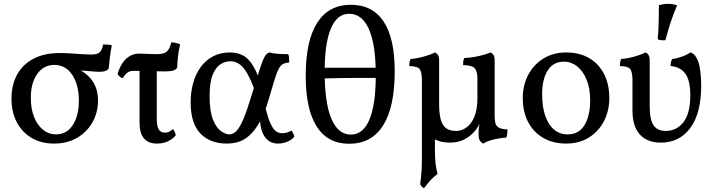

<svg xmlns="http://www.w3.org/2000/svg" viewBox="-20 -741 3723 1003"><path d="M262 9Q196 9 146 -20Q96 -49 68 -102Q40 -155 40 -226Q40 -298 69.5 -351.5Q99 -405 155.5 -434.5Q212 -464 293 -464Q317 -464 348.5 -462Q380 -460 409.5 -458Q439 -456 455 -456Q490 -456 502 -469Q514 -482 519 -509Q530 -509 542.5 -508Q555 -507 564 -504Q558 -473 554 -441.5Q550 -410 548 -384Q542 -374 530.5 -370Q519 -366 500 -366Q479 -366 450 -369Q421 -372 380 -374L387 -381Q418 -366 441.5 -343.5Q465 -321 478.5 -289.5Q492 -258 492 -215Q492 -154 463.5 -103Q435 -52 383.5 -21.5Q332 9 262 9ZM273 -39Q328 -39 360 -87.5Q392 -136 392 -215Q392 -299 357 -350.5Q322 -402 264 -402Q209 -402 175 -355.5Q141 -309 141 -229Q141 -173 158 -130Q175 -87 205 -63Q235 -39 273 -39Z M621 -333Q612 -334 605 -341Q598 -348 594 -355Q606 -393 623 -416Q640 -439 661.5 -450Q683 -461 708 -461Q731 -461 753.5 -459.5Q776 -458 799 -458Q834 -458 850 -470.5Q866 -483 875 -520Q888 -519 899.5 -516.5Q911 -514 921 -509Q914 -482 910 -448.5Q906 -415 906 -389Q902 -380 889.5 -374Q877 -368 834 -368Q809 -368 781 -369Q753 -370 727 -370.5Q701 -371 679 -371Q666 -371 657 -368Q648 -365 640 -357Q632 -349 621 -333ZM800 9Q755 9 732 -18Q709 -45 709 -100V-391H799V-121Q799 -81 809.5 -64.5Q820 -48 841 -48Q864 -48 883 -67Q896 -52 898 -34Q884 -16 858.5 -3.5Q833 9 800 9Z M1165 9Q1077 9 1026.5 -44Q976 -97 976 -206Q976 -260 989 -307Q1002 -354 1028 -390Q1054 -426 1092.5 -446.5Q1131 -467 1182 -467Q1219 -467 1249 -451.5Q1279 -436 1304 -394Q1329 -352 1351 -271L1312 -265Q1292 -321 1272.5 -355.5Q1253 -390 1231.5 -405.5Q1210 -421 1182 -421Q1157 -421 1132 -405.5Q1107 -390 1091 -350.5Q1075 -311 1075 -238Q1075 -160 1092.5 -116.5Q1110 -73 1134.5 -56Q1159 -39 1178 -39Q1198 -39 1215 -56.5Q1232 -74 1251 -118Q1270 -162 1294 -242Q1318 -320 1332 -364.5Q1346 -409 1355 -429.5Q1364 -450 1371 -457Q1378 -464 1388 -467Q1403 -462 1429.5 -460Q1456 -458 1486 -458Q1489 -450 1490 -439.5Q1491 -429 1491 -415Q1471 -413 1458.5 -406.5Q1446 -400 1436 -381.5Q1426 -363 1415 -327Q1404 -291 1386 -230Q1364 -152 1337.5 -105Q1311 -58 1282.5 -33Q1254 -8 1224.5 0.5Q1195 9 1165 9ZM1432 9Q1388 9 1363 -26.5Q1338 -62 1338 -130L1363 -195Q1377 -133 1391 -100.5Q1405 -68 1420.5 -56.5Q1436 -45 1454 -45Q1479 -45 1502 -59Q1515 -44 1517 -26Q1504 -10 1480.5 -0.5Q1457 9 1432 9Z M1804 10Q1692 10 1634.5 -80Q1577 -170 1577 -345Q1577 -528 1637 -622Q1697 -716 1813 -716Q1926 -716 1984 -628.5Q2042 -541 2042 -369Q2042 -182 1981.5 -86Q1921 10 1804 10ZM1813 -38Q1877 -38 1910 -116.5Q1943 -195 1943 -349Q1943 -507 1907.5 -588Q1872 -669 1804 -669Q1741 -669 1708.5 -592Q1676 -515 1676 -365Q1676 -204 1711 -121Q1746 -38 1813 -38ZM1659 -331V-387H1963V-334Q1912 -334 1868.5 -334Q1825 -334 1776.5 -333.5Q1728 -333 1659 -331Z M2252 -107V40Q2252 84 2255.5 114Q2259 144 2266 167Q2242 186 2228.5 201Q2215 216 2195 242Q2188 239 2182.5 232.5Q2177 226 2175 220Q2177 205 2179 188Q2181 171 2182.5 146.5Q2184 122 2184 85V-180ZM2505 9Q2496 6 2488 -4.5Q2480 -15 2480 -40Q2480 -53 2481 -66Q2482 -79 2484.5 -95.5Q2487 -112 2491 -136H2564Q2564 -113 2568 -97.5Q2572 -82 2586.5 -74Q2601 -66 2631 -65Q2631 -55 2630 -44Q2629 -33 2625 -22Q2610 -22 2586.5 -18Q2563 -14 2540 -7Q2517 0 2505 9ZM2474 -330Q2474 -365 2461.5 -382.5Q2449 -400 2399 -401Q2399 -412 2400 -420.5Q2401 -429 2406 -438Q2445 -440 2482.5 -448.5Q2520 -457 2542 -467Q2551 -464 2557.5 -454.5Q2564 -445 2564 -423V-133L2485 -96Q2475 -70 2452 -47Q2426 -21 2396.5 -8.5Q2367 4 2331 4Q2261 4 2222.5 -34.5Q2184 -73 2184 -174V-325Q2184 -360 2174 -377.5Q2164 -395 2118 -396Q2118 -407 2119.5 -415.5Q2121 -424 2125 -433Q2156 -435 2192.5 -445Q2229 -455 2252 -467Q2261 -464 2267.5 -454.5Q2274 -445 2274 -423V-196Q2274 -146 2283 -115Q2292 -84 2311.5 -70.5Q2331 -57 2364 -57Q2391 -57 2416.5 -75Q2442 -93 2458 -131Q2474 -169 2474 -228Z M2937 9Q2869 9 2818 -20.5Q2767 -50 2739 -103.5Q2711 -157 2711 -229Q2711 -297 2740 -351Q2769 -405 2820 -436Q2871 -467 2937 -467Q3008 -467 3058.5 -437Q3109 -407 3136 -353.5Q3163 -300 3163 -229Q3163 -161 3134.5 -107Q3106 -53 3055.5 -22Q3005 9 2937 9ZM2945 -39Q3005 -39 3034 -88.5Q3063 -138 3063 -217Q3063 -279 3044.5 -324.5Q3026 -370 2995 -394.5Q2964 -419 2927 -419Q2869 -419 2840.5 -372Q2812 -325 2812 -250Q2812 -183 2828.5 -135.5Q2845 -88 2875 -63.5Q2905 -39 2945 -39Z M3432 4Q3362 4 3323 -38Q3284 -80 3284 -164V-325Q3284 -360 3274 -377.5Q3264 -395 3218 -396Q3218 -407 3219.5 -415.5Q3221 -424 3225 -433Q3256 -435 3292.5 -445Q3329 -455 3352 -467Q3361 -464 3367.5 -454.5Q3374 -445 3374 -423V-186Q3374 -116 3394 -86.5Q3414 -57 3458 -57Q3515 -57 3550.5 -103Q3586 -149 3586 -243Q3586 -322 3559.5 -357Q3533 -392 3483 -396Q3483 -407 3485 -416Q3487 -425 3492 -433Q3514 -435 3542 -445Q3570 -455 3586 -467Q3591 -466 3599 -461.5Q3607 -457 3614 -446Q3627 -428 3633 -400.5Q3639 -373 3641 -344.5Q3643 -316 3643 -294Q3643 -150 3586.5 -73Q3530 4 3432 4ZM3456 -531Q3443 -530 3434 -531Q3425 -532 3416 -536Q3420 -583 3421 -628Q3422 -673 3422 -714Q3434 -717 3446 -719Q3458 -721 3470 -721Q3496 -721 3517 -713Q3499 -671 3484.5 -627.5Q3470 -584 3456 -531Z"/></svg>

Font: Vollkorn
Style: Regular
Weight: 400
Designer: Friedrich Althausen
Foundry: Friedrich Althausen
Version: Version 5.001